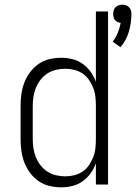

<svg xmlns="http://www.w3.org/2000/svg" viewBox="-20 -789 590 821"><path d="M495 -587 462 -611Q475 -628 483.5 -648.5Q492 -669 496 -691Q489 -692 482.5 -695Q476 -698 471.5 -703.5Q467 -709 465.5 -716Q464 -723 464 -730Q464 -738 466.5 -745.5Q469 -753 474.5 -758.5Q480 -764 487.5 -766.5Q495 -769 503 -769Q511 -769 518.5 -766.5Q526 -764 531.5 -758.5Q537 -753 539.5 -745.5Q542 -738 542 -730Q542 -691 531 -653.5Q520 -616 495 -587ZM242 12Q216 12 191 6Q166 0 145 -14.5Q124 -29 108.5 -50Q93 -71 84 -94.5Q75 -118 71.5 -143.5Q68 -169 68 -195V-335Q68 -361 71.5 -386.5Q75 -412 84 -435.5Q93 -459 108.5 -480Q124 -501 145 -515.5Q166 -530 191 -536Q216 -542 242 -542Q266 -542 290 -536Q314 -530 333.5 -516Q353 -502 367.5 -482Q382 -462 390 -439V-740H442V0H390V-91Q382 -68 367.5 -48Q353 -28 333.5 -14Q314 0 290 6Q266 12 242 12ZM260 -35Q280 -35 299 -40Q318 -45 334 -56Q350 -67 361 -83.5Q372 -100 379 -118Q386 -136 388 -155.5Q390 -175 390 -195V-335Q390 -355 388 -374.5Q386 -394 379 -412Q372 -430 361 -446.5Q350 -463 334 -474Q318 -485 298.5 -490Q279 -495 260 -495Q240 -495 220 -490.5Q200 -486 183 -475Q166 -464 153.5 -448Q141 -432 133.5 -413.5Q126 -395 123 -375Q120 -355 120 -335V-195Q120 -175 123 -155Q126 -135 133.5 -116.5Q141 -98 153.5 -82Q166 -66 183 -55Q200 -44 220 -39.5Q240 -35 260 -35Z"/></svg>

Font: Lode Dark Term
Style: Regular
Weight: 400
Monospace: yes
Designer: Belleve Invis
Foundry: Belleve Invis
Version: Version 29.2.0